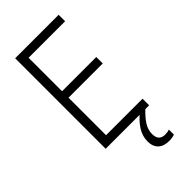

<svg xmlns="http://www.w3.org/2000/svg" viewBox="-285 -782 1071 1071"><g transform="rotate(-45 250.0 -247.0)"><path d="M80 0V-714H423V-663H135V-399H405V-348H135V-52H423V0ZM362 220Q320 220 297 198.5Q274 177 274 136Q274 95 297 58.5Q320 22 361 -11L393 0Q358 33 339.5 62.5Q321 92 321 125Q321 179 371 179Q380 179 389.5 177.5Q399 176 405 173V213Q388 220 362 220Z"/></g></svg>

Font: Noto Sans Mono ExtraCondensed Light
Style: Regular
Weight: 300
Width: 2
Designer: Monotype Design Team
Foundry: Monotype Imaging Inc.
Version: Version 2.014; ttfautohint (v1.8.4.7-5d5b)